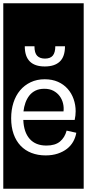

<svg xmlns="http://www.w3.org/2000/svg" viewBox="-32 -937 530 1170"><path d="M374 -141Q363 -99 333.5 -74.5Q304 -50 251 -50Q185 -50 149 -90.5Q113 -131 110 -206H423Q429 -233 429 -259Q429 -298 416.5 -333.5Q404 -369 380 -396Q356 -423 321 -438.5Q286 -454 240 -454Q193 -454 155 -436Q117 -418 90.5 -386.5Q64 -355 50 -311.5Q36 -268 36 -216Q36 -162 51 -120Q66 -78 93.5 -49Q121 -20 160 -5Q199 10 246 10Q287 10 320 -1Q353 -12 376.5 -30.5Q400 -49 414 -74Q428 -99 433 -128ZM111 -258Q114 -286 123 -311Q132 -336 147 -355Q162 -374 184.5 -385Q207 -396 238 -396Q271 -396 294 -383.5Q317 -371 331.5 -351.5Q346 -332 352 -307.5Q358 -283 355 -258ZM-12 -917H478V213H-12ZM305 -655Q305 -617 290 -598.5Q275 -580 242 -580Q211 -580 194.5 -597Q178 -614 178 -655H119Q119 -532 241 -532Q301 -532 332.5 -562Q364 -592 364 -655Z"/></svg>

Font: Zilla Slab Regular Highlight
Style: Regular
Weight: 410
Designer: Typotheque Type Foundry
Foundry: Typotheque type foundry
Version: Version 1.0; 2017